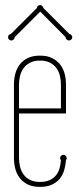

<svg xmlns="http://www.w3.org/2000/svg" viewBox="-20 -730 311 760"><path d="M241.2 -280.8H55.2V-105Q55.2 -87.4 59.3 -70.3Q63.5 -53.2 73 -39.8Q82.5 -26.4 98.6 -18.1Q114.7 -9.8 138.2 -9.8Q161.1 -9.8 176.8 -17.1Q192.4 -24.4 201.9 -36.4Q211.4 -48.3 215.8 -64Q220.2 -79.6 221.2 -96.2Q219.7 -97.7 218.8 -100.1Q217.8 -102.5 217.8 -104Q217.8 -109.4 221.7 -113.3Q225.6 -117.2 231 -117.2Q236.3 -117.2 240.2 -113.3Q244.1 -109.4 244.1 -104Q244.1 -102.5 243.4 -100.1Q242.7 -97.7 241.2 -96.2Q239.7 -75.7 234.1 -56.6Q228.5 -37.6 216.8 -22.9Q205.1 -8.3 185.8 0.7Q166.5 9.8 138.2 9.8Q108.9 9.8 89.1 -0.2Q69.3 -10.3 57.4 -26.4Q45.4 -42.5 40.3 -63Q35.2 -83.5 35.2 -105V-395Q35.2 -416.5 40.3 -437Q45.4 -457.5 57.4 -473.6Q69.3 -489.7 89.1 -499.8Q108.9 -509.8 138.2 -509.8Q167.5 -509.8 187 -499.8Q206.5 -489.7 218.8 -473.6Q231 -457.5 236.1 -437Q241.2 -416.5 241.2 -395ZM221.2 -300.8V-395Q221.2 -412.1 217.3 -429.2Q213.4 -446.3 203.9 -459.7Q194.3 -473.1 178.2 -481.7Q162.1 -490.2 138.2 -490.2Q114.7 -490.2 98.6 -481.7Q82.5 -473.1 73 -459.7Q63.5 -446.3 59.3 -429.2Q55.2 -412.1 55.2 -395V-300.8ZM253.9 -596.2Q258.3 -595.2 262.2 -591.3Q266.1 -587.4 266.1 -583Q266.1 -577.6 262.2 -573.7Q258.3 -569.8 252.9 -569.8Q247.6 -569.8 243.7 -573.7Q239.7 -577.6 239.7 -583L139.2 -684.1L38.1 -583Q38.1 -577.6 34.2 -573.7Q30.3 -569.8 24.9 -569.8Q19.5 -569.8 15.6 -573.7Q11.7 -577.6 11.7 -583Q11.7 -587.4 15.1 -591.3Q18.6 -595.2 23.9 -596.2L126 -698.2Q126 -702.6 129.9 -706.3Q133.8 -710 139.2 -710Q143.6 -710 147.2 -706.3Q150.9 -702.6 151.9 -698.2Z"/></svg>

Font: Wire One
Style: Regular
Weight: 400
Designer: Alexei Vanyashin, Gayaneh Bagdasaryan
Foundry: Cyreal Type Foundry
Version: Version 1.000